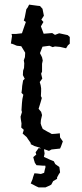

<svg xmlns="http://www.w3.org/2000/svg" viewBox="-20 -646 355 831"><path d="M192 7 172 0 168 3 152 -7 129 -14 113 -22V-27L101 -44L96 -52L78 -68L83 -84L72 -94L73 -112L70 -131L69 -141L75 -161L73 -169L75 -200L77 -218L81 -236L73 -244L75 -260L76 -274L80 -298L87 -305L79 -321L80 -340L84 -352L85 -372L83 -385L88 -399L89 -418L72 -446L53 -448L31 -457H27L32 -490L30 -499H48L75 -502L86 -534L92 -551L83 -557L87 -570L94 -606L100 -614L106 -626L143 -621L153 -620L164 -608L170 -578L159 -561L168 -551L157 -532L169 -500L206 -503L218 -495L236 -502L273 -494L282 -486V-457L274 -450L266 -437L240 -443L218 -445L208 -442L194 -448L164 -444L153 -416L162 -398L165 -384L162 -370V-336L158 -327L163 -306L152 -291L156 -277L158 -264V-251L157 -230L161 -222L156 -204L147 -175L158 -162L162 -148L157 -126L156 -112L159 -102L165 -88L184 -77L199 -69L204 -66L220 -67L239 -69L240 -51L252 -34L244 -12L240 -3L203 1ZM195 157 177 165H147L136 160L123 153L113 148L121 129L123 121L129 104L142 105L157 107L171 102L174 88L177 77L176 71H165L153 70L138 69L131 59L127 46L124 34L137 23L134 13L140 5L147 -5L170 -2L173 18L172 24L170 33L196 45L206 49L213 52L219 64L226 69L237 77L240 100L234 109L227 122V128L210 138L202 153Z"/></svg>

Font: Winky Rough Light
Style: Regular
Weight: 300
Designer: Simon Atzbach
Foundry: typofactur
Version: Version 1.206; ttfautohint (v1.8.4.7-5d5b)